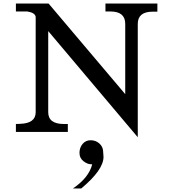

<svg xmlns="http://www.w3.org/2000/svg" viewBox="-20 -747 981 1087"><path d="M566 141Q566 215 440 320H393Q484 258 502 183Q499 183 496 183Q475 183 452.5 165.5Q430 148 430 118.5Q430 89 447.5 68Q465 47 493 47Q521 47 541 64Q561 81 563.5 105.5Q566 130 566 141ZM253 -112Q253 -45 342 -45H364V0H70V-45L95 -46Q182 -49 182 -112V-652Q178 -675 135 -682H70V-727H255L689 -214V-612Q689 -682 605 -682H577V-727H871V-681H845Q760 -681 760 -612V30L253 -571Z"/></svg>

Font: Sawarabi Mincho
Style: Regular
Weight: 400
Version: Version 1.00